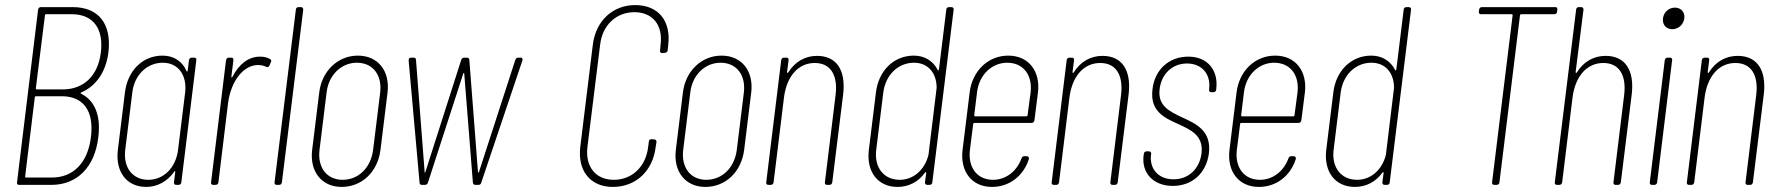

<svg xmlns="http://www.w3.org/2000/svg" viewBox="-20 -728 6996 756"><path d="M300 -364C358 -389 397 -444 407 -522C420 -635 368 -700 266 -700H141C135 -700 131 -696 130 -690L47 -10C46 -4 49 0 55 0H182C283 0 353 -69 367 -187C378 -273 353 -333 299 -359C297 -361 297 -363 300 -364ZM161 -672H263C346 -672 389 -616 377 -521C366 -430 310 -376 227 -376H125C123 -376 121 -378 121 -380L157 -668C157 -670 159 -672 161 -672ZM185 -29H82C80 -29 78 -31 79 -33L117 -345C117 -347 119 -349 121 -349H224C309 -349 351 -290 338 -188C326 -88 269 -29 185 -29Z M724 -491 719 -450C719 -446 716 -445 714 -449C698 -486 665 -509 620 -509C541 -509 482 -449 472 -364L444 -137C434 -52 478 8 556 8C601 8 640 -15 666 -52C668 -56 671 -55 670 -51L665 -10C664 -4 668 0 674 0H683C689 0 693 -4 694 -10L753 -491C754 -497 751 -501 745 -501H735C729 -501 725 -497 724 -491ZM564 -20C502 -20 465 -68 473 -137L501 -364C509 -433 559 -481 621 -481C681 -481 717 -433 709 -364L681 -137C672 -68 625 -20 564 -20Z M1004 -505C958 -505 921 -475 896 -427C894 -422 891 -422 891 -426L899 -491C900 -497 897 -501 891 -501H881C875 -501 871 -497 870 -491L811 -10C810 -4 814 0 819 0H829C835 0 839 -4 840 -10L878 -322C889 -407 937 -471 995 -472C1010 -472 1019 -469 1028 -465C1033 -462 1038 -464 1041 -470L1046 -482C1049 -487 1049 -492 1044 -495C1034 -501 1023 -505 1004 -505Z M1069 0H1079C1085 0 1089 -4 1090 -10L1174 -690C1174 -696 1171 -700 1165 -700H1155C1150 -700 1145 -696 1145 -690L1061 -10C1060 -4 1064 0 1069 0Z M1325 8C1406 8 1467 -52 1478 -137L1506 -364C1516 -448 1469 -509 1389 -509C1310 -509 1247 -448 1237 -364L1209 -137C1199 -52 1247 8 1325 8ZM1329 -20C1267 -20 1230 -68 1238 -137L1266 -364C1274 -433 1324 -481 1385 -481C1448 -481 1485 -433 1477 -364L1449 -137C1440 -68 1392 -20 1329 -20Z M1641 0H1653C1659 0 1663 -3 1665 -9L1804 -438C1805 -442 1807 -442 1808 -438L1842 -9C1843 -3 1846 0 1852 0H1864C1869 0 1874 -3 1875 -9L2037 -490C2039 -496 2037 -501 2030 -501H2021C2015 -501 2011 -498 2009 -492L1866 -51C1864 -47 1863 -47 1862 -51L1828 -492C1828 -498 1824 -501 1818 -501H1808C1802 -501 1798 -498 1796 -492L1655 -51C1654 -47 1652 -47 1652 -51L1618 -492C1618 -498 1615 -501 1609 -501H1599C1592 -501 1589 -497 1589 -490L1632 -9C1632 -3 1636 0 1641 0Z M2393 8C2484 8 2551 -55 2562 -151L2565 -169C2565 -175 2562 -179 2556 -179L2546 -180C2540 -180 2535 -177 2535 -171L2532 -149C2523 -72 2469 -20 2397 -20C2325 -20 2284 -72 2293 -149L2343 -552C2352 -629 2406 -680 2478 -680C2550 -680 2591 -629 2581 -552L2579 -529C2578 -523 2581 -519 2587 -519L2598 -520C2604 -520 2608 -524 2609 -530L2611 -550C2623 -646 2572 -708 2481 -708C2393 -708 2325 -646 2314 -550L2265 -151C2253 -55 2305 8 2393 8Z M2757 8C2838 8 2899 -52 2910 -137L2938 -364C2948 -448 2901 -509 2821 -509C2742 -509 2679 -448 2669 -364L2641 -137C2631 -52 2679 8 2757 8ZM2761 -20C2699 -20 2662 -68 2670 -137L2698 -364C2706 -433 2756 -481 2817 -481C2880 -481 2917 -433 2909 -364L2881 -137C2872 -68 2824 -20 2761 -20Z M3197 -508C3150 -508 3110 -485 3084 -443C3082 -440 3079 -440 3079 -444L3085 -491C3086 -497 3083 -501 3077 -501H3067C3061 -501 3057 -497 3056 -491L2997 -10C2996 -4 3000 0 3005 0H3015C3021 0 3025 -4 3026 -10L3067 -345C3078 -429 3124 -480 3188 -480C3250 -480 3280 -433 3270 -353L3228 -10C3227 -4 3231 0 3236 0H3246C3252 0 3256 -4 3257 -10L3300 -357C3311 -452 3274 -508 3197 -508Z M3706 -690 3677 -454C3676 -450 3673 -450 3672 -453C3654 -488 3621 -509 3578 -509C3499 -509 3439 -449 3429 -364L3401 -137C3391 -52 3436 8 3514 8C3558 8 3596 -12 3622 -48C3624 -51 3627 -51 3627 -47L3622 -10C3622 -4 3625 0 3631 0H3640C3646 0 3651 -4 3651 -10L3735 -690C3736 -696 3732 -700 3726 -700H3717C3711 -700 3706 -696 3706 -690ZM3523 -20C3460 -20 3422 -68 3430 -137L3458 -364C3467 -433 3516 -481 3579 -481C3634 -481 3668 -441 3668 -382L3636 -119C3622 -60 3577 -20 3523 -20Z M4053 -254 4067 -364C4077 -448 4030 -509 3950 -509C3870 -509 3808 -448 3798 -364L3770 -137C3760 -52 3807 8 3886 8C3955 8 4010 -36 4031 -101C4033 -108 4029 -113 4023 -113H4013C4008 -113 4004 -110 4002 -104C3984 -54 3941 -20 3890 -20C3828 -20 3791 -68 3799 -137L3812 -240C3812 -242 3814 -244 3816 -244H4042C4048 -244 4052 -248 4053 -254ZM3946 -481C4009 -481 4046 -433 4038 -364L4026 -274C4026 -272 4024 -270 4022 -270H3819C3817 -270 3816 -272 3816 -274L3827 -364C3835 -433 3885 -481 3946 -481Z M4321 -508C4274 -508 4234 -485 4208 -443C4206 -440 4203 -440 4203 -444L4209 -491C4210 -497 4207 -501 4201 -501H4191C4185 -501 4181 -497 4180 -491L4121 -10C4120 -4 4124 0 4129 0H4139C4145 0 4149 -4 4150 -10L4191 -345C4202 -429 4248 -480 4312 -480C4374 -480 4404 -433 4394 -353L4352 -10C4351 -4 4355 0 4360 0H4370C4376 0 4380 -4 4381 -10L4424 -357C4435 -452 4398 -508 4321 -508Z M4598 4C4675 4 4730 -47 4740 -124C4751 -214 4689 -241 4632 -267C4584 -290 4538 -312 4546 -377C4553 -437 4596 -478 4654 -478C4714 -478 4748 -434 4741 -378V-375C4740 -369 4743 -365 4749 -365H4758C4764 -365 4768 -369 4769 -375V-378C4778 -451 4735 -505 4659 -505C4584 -505 4527 -455 4518 -377C4507 -291 4563 -265 4618 -240C4671 -216 4719 -194 4711 -124C4703 -63 4660 -22 4601 -22C4539 -22 4506 -65 4512 -118L4513 -122C4513 -128 4510 -132 4504 -132H4494C4489 -132 4484 -128 4484 -122L4483 -117C4474 -48 4520 4 4598 4Z M5104 -254 5118 -364C5128 -448 5081 -509 5001 -509C4921 -509 4859 -448 4849 -364L4821 -137C4811 -52 4858 8 4937 8C5006 8 5061 -36 5082 -101C5084 -108 5080 -113 5074 -113H5064C5059 -113 5055 -110 5053 -104C5035 -54 4992 -20 4941 -20C4879 -20 4842 -68 4850 -137L4863 -240C4863 -242 4865 -244 4867 -244H5093C5099 -244 5103 -248 5104 -254ZM4997 -481C5060 -481 5097 -433 5089 -364L5077 -274C5077 -272 5075 -270 5073 -270H4870C4868 -270 4867 -272 4867 -274L4878 -364C4886 -433 4936 -481 4997 -481Z M5507 -690 5478 -454C5477 -450 5474 -450 5473 -453C5455 -488 5422 -509 5379 -509C5300 -509 5240 -449 5230 -364L5202 -137C5192 -52 5237 8 5315 8C5359 8 5397 -12 5423 -48C5425 -51 5428 -51 5428 -47L5423 -10C5423 -4 5426 0 5432 0H5441C5447 0 5452 -4 5452 -10L5536 -690C5537 -696 5533 -700 5527 -700H5518C5512 -700 5507 -696 5507 -690ZM5324 -20C5261 -20 5223 -68 5231 -137L5259 -364C5268 -433 5317 -481 5380 -481C5435 -481 5469 -441 5469 -382L5437 -119C5423 -60 5378 -20 5324 -20Z M6104 -700H5815C5809 -700 5805 -696 5804 -690L5803 -682C5802 -676 5806 -672 5811 -672H5933C5935 -672 5936 -670 5936 -668L5855 -10C5854 -4 5858 0 5864 0H5873C5879 0 5884 -4 5884 -10L5965 -668C5965 -670 5968 -672 5969 -672H6100C6106 -672 6111 -676 6111 -682L6112 -690C6113 -696 6110 -700 6104 -700Z M6302 -508C6255 -508 6215 -485 6189 -443C6187 -440 6184 -440 6184 -444L6215 -690C6215 -696 6212 -700 6206 -700H6196C6191 -700 6186 -696 6186 -690L6102 -10C6101 -4 6105 0 6110 0H6120C6126 0 6130 -4 6131 -10L6172 -345C6183 -429 6229 -480 6293 -480C6355 -480 6385 -433 6375 -353L6333 -10C6332 -4 6336 0 6341 0H6351C6357 0 6361 -4 6362 -10L6405 -357C6416 -452 6379 -508 6302 -508Z M6565 -613C6588 -613 6609 -631 6612 -656C6615 -680 6599 -698 6575 -698C6551 -698 6531 -680 6528 -656C6525 -631 6540 -613 6565 -613ZM6484 0H6494C6500 0 6504 -4 6505 -10L6564 -491C6565 -497 6562 -501 6556 -501H6546C6540 -501 6536 -497 6535 -491L6476 -10C6475 -4 6479 0 6484 0Z M6822 -508C6775 -508 6735 -485 6709 -443C6707 -440 6704 -440 6704 -444L6710 -491C6711 -497 6708 -501 6702 -501H6692C6686 -501 6682 -497 6681 -491L6622 -10C6621 -4 6625 0 6630 0H6640C6646 0 6650 -4 6651 -10L6692 -345C6703 -429 6749 -480 6813 -480C6875 -480 6905 -433 6895 -353L6853 -10C6852 -4 6856 0 6861 0H6871C6877 0 6881 -4 6882 -10L6925 -357C6936 -452 6899 -508 6822 -508Z"/></svg>

Font: Barlow Condensed Thin
Style: Italic
Weight: 250
Width: 3
Italic angle: -7°
Designer: Jeremy Tribby
Foundry: Tribby Type
Version: Version 1.422;hotconv 1.0.109;makeotfexe 2.5.65596